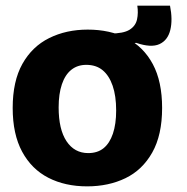

<svg xmlns="http://www.w3.org/2000/svg" viewBox="-20 -647 663 681"><path d="M463 -495 408 -489 370 -528Q418 -528 439.5 -541.5Q461 -555 466 -578Q471 -601 467 -627H583Q593 -577 584 -540.5Q575 -504 545.5 -490.5Q516 -477 463 -495ZM289 14Q211 14 151.5 -16.5Q92 -47 58.5 -109Q25 -171 25 -264Q25 -359 59.5 -420.5Q94 -482 154.5 -512Q215 -542 291 -542Q370 -542 429.5 -511.5Q489 -481 522 -419.5Q555 -358 555 -264Q555 -168 520 -106Q485 -44 425 -15Q365 14 289 14ZM293 -104Q326 -104 347.5 -121.5Q369 -139 380.5 -173Q392 -207 392 -255Q392 -307 379.5 -343Q367 -379 344 -398Q321 -417 286 -417Q255 -417 233 -399.5Q211 -382 199.5 -348Q188 -314 188 -266Q188 -188 216 -146Q244 -104 293 -104Z"/></svg>

Font: Bricolage Grotesque 72pt ExtraBold
Style: Regular
Weight: 800
Designer: Mathieu Triay
Foundry: Atelier Triay
Version: Version 1.001;gftools[0.9.33.dev8+g029e19f]